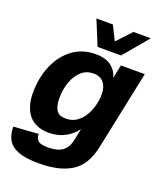

<svg xmlns="http://www.w3.org/2000/svg" viewBox="-166 -849 948 1116"><g transform="rotate(20 308.0 -291.0)"><path d="M209 162Q124 162 78 143.5Q32 125 14 91.5Q-4 58 -4 12L149 1Q149 28 164.5 42.5Q180 57 226 57Q283 57 315 34.5Q347 12 358 -45L371 -109Q344 -72 301 -48.5Q258 -25 201 -25Q120 -25 78 -74.5Q36 -124 36 -212Q36 -306 68.5 -382Q101 -458 161 -503Q221 -548 303 -548Q366 -548 400 -521.5Q434 -495 445 -453L462 -536H610L508 -48Q484 68 409.5 115Q335 162 209 162ZM266 -136Q304 -136 332 -155Q360 -174 378.5 -205Q397 -236 406 -271.5Q415 -307 415 -340Q415 -385 393 -411.5Q371 -438 330 -438Q287 -438 256 -411Q225 -384 208 -337.5Q191 -291 191 -234Q191 -187 207.5 -161.5Q224 -136 266 -136ZM298 -591 235 -744H337L381 -655L464 -744H572L443 -591Z"/></g></svg>

Font: Geist
Style: Bold Italic
Weight: 700
Italic angle: -12°
Designer: Basement.studio, Andrés Briganti, Mateo Zaragoza
Foundry: Basement.studio, Vercel, Andrés Briganti, Guido Ferreyra, Mateo Zaragoza
Version: Version 1.500; ttfautohint (v1.8.4.7-5d5b)